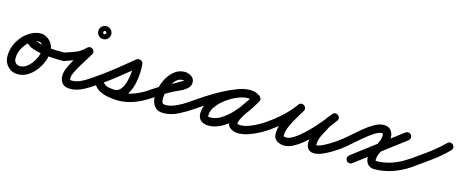

<svg xmlns="http://www.w3.org/2000/svg" viewBox="-54 -899 3322 1375"><g transform="rotate(15 1607.0 -211.5)"><path d="M152 -262Q157 -251 152.5 -239Q148 -227 137 -222Q94 -202 67 -160Q40 -118 40 -71Q40 -51 52 -38Q64 -25 84 -25Q110 -25 132.5 -41Q155 -57 172 -81.5Q189 -106 199 -133Q209 -160 209 -183Q209 -199 198 -214.5Q187 -230 169 -230Q164 -230 156.5 -230Q149 -230 148 -228Q148 -228 148 -228Q148 -228 148 -228Q148 -227 148 -229.5Q148 -232 158 -227Q188 -214 225 -208.5Q262 -203 300.5 -202Q339 -201 371 -201Q383 -201 392 -192Q401 -183 401 -171Q401 -159 392 -150Q383 -141 371 -141Q357 -141 329 -141.5Q301 -142 266 -145Q231 -148 196.5 -154.5Q162 -161 135 -172.5Q108 -184 95 -202.5Q82 -221 92 -248Q92 -248 92 -248Q92 -248 92 -248Q100 -273 123 -281.5Q146 -290 169 -290Q197 -290 220 -274.5Q243 -259 256 -234.5Q269 -210 269 -183Q269 -147 254.5 -109Q240 -71 215 -38.5Q190 -6 156.5 14.5Q123 35 84 35Q39 35 9.5 4Q-20 -27 -20 -71Q-20 -136 16.5 -193Q53 -250 112 -277Q123 -282 134.5 -277.5Q146 -273 152 -262Z M380 -142Q368 -139 357 -144.5Q346 -150 342 -162Q339 -174 344.5 -185Q350 -196 362 -200Q405 -213 444.5 -228.5Q484 -244 515 -277Q525 -286 536 -286Q547 -286 555 -280Q563 -273 566.5 -262.5Q570 -252 563 -241Q553 -224 535.5 -196Q518 -168 499.5 -137.5Q481 -107 468.5 -80Q456 -53 456 -39Q456 -26 458 -23.5Q460 -21 473 -21Q501 -21 531.5 -34.5Q562 -48 589.5 -67Q617 -86 640 -102Q650 -109 662 -106.5Q674 -104 682 -94Q689 -84 686.5 -72Q684 -60 674 -52Q646 -33 613 -11.5Q580 10 544.5 24.5Q509 39 473 39Q435 39 415.5 18.5Q396 -2 396 -39Q396 -63 408.5 -93.5Q421 -124 440 -156.5Q459 -189 478.5 -219Q498 -249 511 -271Q518 -283 529.5 -282Q541 -281 551 -274Q560 -267 564 -256Q568 -245 559 -235Q521 -196 476 -177.5Q431 -159 380 -142Q380 -142 380 -142Q380 -142 380 -142ZM602 -422Q599 -420 598.5 -416.5Q598 -413 598 -414Q598 -415 598.5 -411.5Q599 -408 602 -406Q604 -403 607.5 -402.5Q611 -402 610 -402Q609 -402 612.5 -402.5Q616 -403 618 -406Q621 -408 621.5 -411.5Q622 -415 622 -414Q622 -413 621.5 -416.5Q621 -420 618 -422Q616 -425 612.5 -425.5Q609 -426 610 -426Q611 -426 607.5 -425.5Q604 -425 602 -422ZM562 -414Q562 -434 576 -448Q590 -462 610 -462Q630 -462 644 -448Q658 -434 658 -414Q658 -394 644 -380Q630 -366 610 -366Q590 -366 576 -380Q562 -394 562 -414Z M674 -52Q664 -45 651.5 -47.5Q639 -50 632 -60Q625 -70 627.5 -82.5Q630 -95 640 -102Q702 -145 761.5 -192.5Q821 -240 879 -288Q891 -298 908 -291Q926 -284 928 -268Q931 -239 929.5 -201Q928 -163 919.5 -124Q911 -85 893.5 -51.5Q876 -18 849 2.5Q822 23 783 23Q747 23 709 11.5Q671 0 648 -32Q640 -44 643.5 -55.5Q647 -67 656 -74Q665 -80 677 -79.5Q689 -79 698 -66Q709 -50 733 -42Q757 -34 783.5 -31.5Q810 -29 827 -29Q880 -29 932.5 -50Q985 -71 1028 -101Q1028 -101 1028 -101Q1028 -101 1028 -101Q1038 -109 1050 -107Q1062 -105 1069 -94Q1077 -84 1075 -72Q1073 -60 1062 -53Q1012 -17 951 7Q890 31 827 31Q798 31 763.5 26Q729 21 698 7.5Q667 -6 648 -32Q640 -44 643.5 -55.5Q647 -67 656 -74Q665 -80 677 -79.5Q689 -79 698 -66Q710 -48 736 -42.5Q762 -37 783 -37Q807 -37 823.5 -54.5Q840 -72 850 -99.5Q860 -127 864.5 -158Q869 -189 869.5 -216.5Q870 -244 868 -261Q867 -268 877 -268Q887 -268 898 -264Q909 -259 916 -252.5Q923 -246 917 -241Q858 -193 797.5 -144.5Q737 -96 674 -52Q674 -52 674 -52Q674 -52 674 -52Z M1062 -52Q1052 -45 1040 -47.5Q1028 -50 1020 -60Q1013 -70 1015.5 -82Q1018 -94 1028 -102Q1079 -137 1133 -164.5Q1187 -192 1239 -224Q1242 -225 1246 -228Q1250 -231 1250 -232Q1250 -231 1250 -231Q1250 -228 1251 -227Q1247 -231 1238 -231Q1212 -231 1192.5 -213.5Q1173 -196 1160 -169.5Q1147 -143 1140.5 -115Q1134 -87 1134 -66Q1134 -49 1139 -37.5Q1144 -26 1163 -26Q1193 -26 1224 -38Q1255 -50 1284 -67.5Q1313 -85 1337 -102Q1347 -109 1359 -106.5Q1371 -104 1379 -94Q1386 -84 1383.5 -72Q1381 -60 1371 -52Q1328 -22 1273 6Q1218 34 1163 34Q1118 34 1096 5Q1074 -24 1074 -66Q1074 -100 1084.5 -139Q1095 -178 1116 -212.5Q1137 -247 1167.5 -269Q1198 -291 1238 -291Q1263 -291 1286.5 -275.5Q1310 -260 1310 -232Q1310 -207 1292 -189Q1272 -169 1241.5 -155.5Q1211 -142 1186 -129Q1154 -112 1123 -92.5Q1092 -73 1062 -52Q1062 -52 1062 -52Q1062 -52 1062 -52Z M1329 -60Q1322 -70 1324.5 -82Q1327 -94 1337 -102Q1370 -125 1418 -156.5Q1466 -188 1520.5 -217.5Q1575 -247 1627.5 -267Q1680 -287 1722 -287Q1741 -287 1760 -282Q1779 -277 1794 -265Q1806 -257 1807 -245.5Q1808 -234 1802 -225Q1796 -216 1785 -212Q1774 -208 1762 -215Q1743 -226 1720 -226Q1689 -226 1648 -209.5Q1607 -193 1568.5 -165Q1530 -137 1505 -103Q1480 -69 1480 -34Q1480 -24 1484 -23.5Q1488 -23 1499 -23Q1537 -23 1575.5 -47Q1614 -71 1648.5 -107.5Q1683 -144 1710 -183Q1737 -222 1754 -252Q1761 -266 1773 -268Q1785 -270 1794 -264Q1804 -259 1809 -248Q1814 -237 1806 -224Q1797 -206 1779 -180.5Q1761 -155 1742 -126.5Q1723 -98 1709.5 -73Q1696 -48 1696 -32Q1696 -28 1705.5 -26.5Q1715 -25 1717 -25Q1747 -25 1780.5 -37Q1814 -49 1846 -67Q1878 -85 1902 -102Q1902 -102 1902 -102Q1902 -102 1902 -102Q1912 -109 1924 -106.5Q1936 -104 1944 -94Q1951 -84 1948.5 -72Q1946 -60 1936 -52Q1907 -32 1870 -12Q1833 8 1793.5 21.5Q1754 35 1717 35Q1687 35 1661.5 18.5Q1636 2 1636 -32Q1636 -59 1649 -87.5Q1662 -116 1681.5 -145Q1701 -174 1720.5 -201Q1740 -228 1754 -252Q1761 -266 1773 -268Q1785 -270 1794 -264Q1804 -259 1809 -248Q1814 -237 1806 -224Q1785 -185 1753 -140Q1721 -95 1680 -54.5Q1639 -14 1593 11.5Q1547 37 1499 37Q1464 37 1442 19.5Q1420 2 1420 -34Q1420 -72 1439.5 -108.5Q1459 -145 1491.5 -177Q1524 -209 1563.5 -233.5Q1603 -258 1644 -272Q1685 -286 1720 -286Q1759 -286 1792 -267Q1804 -260 1805 -248Q1806 -236 1800 -226Q1794 -217 1782.5 -212.5Q1771 -208 1760 -217Q1751 -222 1741 -224.5Q1731 -227 1722 -227Q1695 -227 1658.5 -214Q1622 -201 1581 -180Q1540 -159 1500 -135.5Q1460 -112 1426.5 -89.5Q1393 -67 1371 -52Q1361 -45 1349 -47.5Q1337 -50 1329 -60Z M1893 -60Q1886 -70 1888.5 -82.5Q1891 -95 1901 -102Q1952 -137 1999 -180.5Q2046 -224 2082 -274Q2090 -286 2101.5 -287Q2113 -288 2122 -282Q2131 -276 2135 -265.5Q2139 -255 2132 -242Q2115 -212 2093 -176.5Q2071 -141 2055 -104Q2039 -67 2039 -32Q2039 -27 2048 -26Q2057 -25 2060 -25Q2083 -25 2113.5 -44.5Q2144 -64 2177 -94Q2210 -124 2240.5 -158Q2271 -192 2295.5 -222Q2320 -252 2333 -270Q2341 -282 2353 -282.5Q2365 -283 2374 -276Q2383 -269 2386.5 -257.5Q2390 -246 2380 -234Q2370 -222 2359.5 -209Q2349 -196 2341 -182Q2341 -182 2341 -182Q2341 -183 2341 -183Q2323 -148 2302 -109Q2281 -70 2281 -30Q2281 -25 2282 -24Q2282 -24 2281 -24Q2281 -25 2281 -25Q2284 -19 2281 -20.5Q2278 -22 2276.5 -24.5Q2275 -27 2280 -27Q2299 -27 2328 -41Q2357 -55 2385 -73Q2413 -91 2429 -102Q2429 -102 2429 -102Q2429 -102 2429 -102Q2439 -109 2451 -106.5Q2463 -104 2471 -94Q2478 -84 2475.5 -72Q2473 -60 2463 -52Q2442 -37 2409.5 -17Q2377 3 2342.5 18Q2308 33 2280 33Q2244 33 2229 5Q2229 5 2229 4Q2228 4 2228 4Q2221 -11 2221 -30Q2221 -79 2243.5 -124Q2266 -169 2289 -211Q2289 -211 2289 -212Q2289 -212 2289 -212Q2298 -228 2310 -242.5Q2322 -257 2334 -272Q2343 -283 2354.5 -283.5Q2366 -284 2375 -277Q2384 -270 2387 -259Q2390 -248 2381 -236Q2364 -211 2336.5 -176.5Q2309 -142 2274.5 -105.5Q2240 -69 2202.5 -37Q2165 -5 2128.5 15Q2092 35 2060 35Q2030 35 2004.5 19Q1979 3 1979 -32Q1979 -74 1995.5 -115.5Q2012 -157 2036 -196.5Q2060 -236 2080 -272Q2087 -284 2099 -285Q2111 -286 2120 -280Q2130 -273 2134.5 -262Q2139 -251 2130 -240Q2091 -185 2040.5 -137.5Q1990 -90 1935 -52Q1925 -45 1912.5 -47.5Q1900 -50 1893 -60Z M2419 -60Q2412 -70 2414.5 -82.5Q2417 -95 2427 -102Q2457 -122 2492.5 -154Q2528 -186 2566.5 -218Q2605 -250 2642.5 -271.5Q2680 -293 2714 -293Q2747 -293 2765 -272Q2783 -251 2783 -220Q2783 -186 2767 -154.5Q2751 -123 2735.5 -94Q2720 -65 2720 -40Q2720 -32 2720.5 -30.5Q2721 -29 2727 -29Q2785 -29 2842 -49Q2899 -69 2946 -102Q2956 -109 2968 -106.5Q2980 -104 2988 -94Q2995 -84 2992.5 -72Q2990 -60 2980 -52Q2926 -14 2860 8.5Q2794 31 2727 31Q2695 31 2677.5 11Q2660 -9 2660 -40Q2660 -64 2669.5 -86Q2679 -108 2691.5 -130Q2704 -152 2713.5 -174Q2723 -196 2723 -220Q2723 -226 2722 -229.5Q2721 -233 2714 -233Q2692 -233 2658.5 -211.5Q2625 -190 2588.5 -159Q2552 -128 2518 -98Q2484 -68 2461 -52Q2451 -45 2438.5 -47.5Q2426 -50 2419 -60ZM2875 -281Q2885 -288 2897 -286.5Q2909 -285 2917 -275Q2924 -265 2922.5 -253Q2921 -241 2911 -233Q2824 -167 2737.5 -101.5Q2651 -36 2564 30Q2564 30 2564 30Q2564 30 2564 30Q2554 37 2542 35.5Q2530 34 2522 24Q2515 14 2516.5 2Q2518 -10 2528 -18Q2615 -84 2701.5 -149.5Q2788 -215 2875 -281Q2875 -281 2875 -281Q2875 -281 2875 -281Z M2939 -58Q2931 -68 2933 -80.5Q2935 -93 2946 -100Q3006 -143 3068 -187.5Q3130 -232 3183 -285Q3183 -285 3183 -285Q3183 -285 3183 -285Q3191 -294 3203.5 -294Q3216 -294 3225 -285Q3234 -277 3234 -264.5Q3234 -252 3225 -243Q3171 -188 3107 -142Q3043 -96 2980 -51Q2970 -44 2958 -46Q2946 -48 2939 -58Z"/></g></svg>

Font: FRB American Cursive Guidelines
Style: Bold Italic
Weight: 700
Italic angle: -25°
Version: Version 2.0;Modular Font Editor K font №1